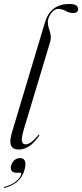

<svg xmlns="http://www.w3.org/2000/svg" viewBox="-30 -742 412 963"><path d="M319 -722Q342 -722 352 -714.8Q362 -707.5 362 -697.5Q362 -676.5 336.5 -676.5Q319 -676.5 299.8 -687Q280.5 -697.5 261.5 -697.5Q243 -697.5 226.5 -675.5Q210 -653.5 210 -629.5Q210 -614 215.2 -599.2Q220.5 -584.5 223.8 -567.2Q227 -550 220 -526.5L90.5 -96.5Q76.5 -49.5 80 -33.8Q83.5 -18 98 -18Q109.5 -18 124.2 -27.2Q139 -36.5 161 -63.5Q164 -68 166.5 -67Q168.5 -65.5 165.5 -60Q119 8 63.5 8Q4.5 8 29 -74.5L195.5 -630Q209 -675 239.2 -698.5Q269.5 -722 319 -722ZM54.5 124.5Q35 124.5 28.2 114.2Q21.5 104 25.5 89Q30 72 42.2 61.5Q54.5 51 70 51Q108 51 93.5 108Q84 145 57 168.5Q30 192 -6 200Q-10.5 201.5 -10.5 199Q-10.5 196 -7.5 195Q26 187.5 49 168.5Q72 149.5 76.5 132.5Q78 124.5 71.5 124.5Z"/></svg>

Font: Fraunces 144pt Light
Style: Italic
Weight: 300
Italic angle: -16°
Version: Version 1.000;[0bf87f6ff]